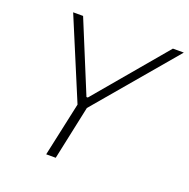

<svg xmlns="http://www.w3.org/2000/svg" viewBox="-123 -807 912 926"><g transform="rotate(20 333.0 -344.0)"><path d="M210 0 270 -277 98 -688H149L298 -326H305L610 -688H666L318 -277L259 0Z"/></g></svg>

Font: Saira Thin ExtraLight
Style: Italic
Weight: 250
Italic angle: -12°
Version: Version 1.101